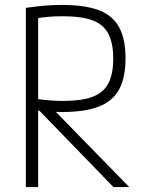

<svg xmlns="http://www.w3.org/2000/svg" viewBox="-20 -760 590 780"><path d="M85 -728Q132 -735 166.5 -737.5Q201 -740 232 -740Q325 -740 381.5 -718.5Q438 -697 464 -649Q490 -601 490 -523Q490 -445 464 -397Q438 -349 381.5 -327Q325 -305 232 -305Q203 -305 173 -307Q143 -309 106 -314L122 -359Q157 -354 183.5 -352Q210 -350 236 -350Q311 -350 355.5 -366.5Q400 -383 420 -421Q440 -459 440 -522Q440 -585 420 -623Q400 -661 355.5 -677.5Q311 -694 235 -694Q208 -694 180 -692Q152 -690 117 -684L135 -708V0H85ZM441 0 118 -333 181 -332 505 0Z"/></svg>

Font: M PLUS Code Latin SemiExpanded Light
Style: Regular
Weight: 300
Width: 6
Designer: Coji Morishita
Foundry: UNDERFOREST DESIGN
Version: Version 1.002; ttfautohint (v1.8.3)